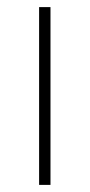

<svg xmlns="http://www.w3.org/2000/svg" viewBox="-20 -520 252 540"><path d="M122 0H90V-500H122Z"/></svg>

Font: Fivo Sans Thin
Style: Regular
Weight: 250
Foundry: Alexander Slobzheninov
Version: 1.0